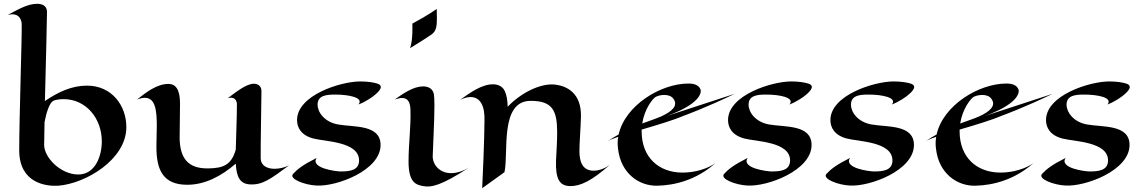

<svg xmlns="http://www.w3.org/2000/svg" viewBox="-20 -959 6002 1009"><path d="M644 -291C644 -404 568 -509 437 -509C356 -509 285 -475 216 -428C221 -620 227 -862 227 -896C227 -929 202 -939 175 -939C122 -939 70 -906 20 -880C92 -900 94 -835 94 -835C96 -769 81 -341 81 -169C81 4 223 21 286 17C429 6 644 -120 644 -291ZM212 -197C212 -214 213 -260 214 -317C224 -369 240 -419 260 -429C270 -434 290 -438 314 -438C433 -438 515 -336 515 -216C515 -141 482 -42 391 -42C298 -42 212 -132 212 -197Z M1499 -90C1474 -78 1447 -72 1423 -72C1383 -72 1351 -89 1350 -126C1349 -185 1354 -440 1354 -481C1354 -506 1336 -519 1314 -519C1273 -519 1215 -471 1177 -443C1225 -456 1225 -413 1225 -413C1225 -336 1221 -259 1219 -173C1197 -95 1157 -75 1075 -74C965 -72 926 -131 924 -232C924 -290 926 -348 926 -412C926 -460 919 -518 865 -518C805 -518 748 -474 700 -436C716 -442 730 -445 741 -445C796 -445 804 -380 804 -298C804 -263 802 -225 802 -187C802 -70 834 12 964 12C1059 12 1145 -35 1219 -99C1223 -27 1242 7 1293 10C1359 14 1402 -18 1499 -90Z M1980 -197C1980 -306 1839 -290 1756 -305C1685 -318 1649 -369 1649 -409C1649 -459 1698 -462 1742 -462C1810 -462 1894 -447 1864 -410C1903 -424 1941 -453 1941 -453C1979 -482 1998 -509 1962 -520C1943 -526 1912 -531 1873 -531C1771 -531 1541 -459 1541 -328C1541 -289 1562 -248 1627 -231C1688 -215 1867 -215 1867 -116C1867 -63 1817 -58 1770 -58C1747 -58 1609 -75 1644 -129C1572 -93 1543 -70 1520 -45C1497 -19 1581 13 1642 16C1747 23 1980 -63 1980 -197Z M2275 -912C2275 -912 2228 -878 2147 -835C2147 -835 2151 -748 2135 -706C2214 -754 2248 -778 2248 -778C2272 -794 2276 -822 2276 -860C2276 -876 2275 -893 2275 -912ZM2447 -80C2411 -58 2378 -49 2351 -49C2288 -49 2253 -96 2254 -139C2255 -185 2263 -319 2263 -403C2263 -431 2262 -454 2260 -465C2254 -493 2231 -505 2204 -505C2153 -505 2101 -469 2054 -436C2069 -441 2082 -444 2093 -444C2121 -444 2136 -425 2137 -382C2140 -293 2127 -204 2127 -110C2127 2 2167 12 2204 19C2246 27 2299 17 2447 -80Z M2631 -54C2654 -155 2604 -429 2769 -429C2883 -429 2908 -379 2908 -263C2908 -213 2904 -158 2902 -115C2899 -18 2920 17 2975 19C3030 20 3090 -9 3185 -93C3156 -72 3126 -62 3100 -62C3041 -62 3025 -109 3025 -165C3025 -212 3031 -274 3033 -346C3036 -470 2959 -506 2901 -514C2820 -525 2714 -468 2648 -398C2647 -430 2643 -458 2633 -480C2621 -506 2597 -516 2570 -516C2512 -516 2450 -472 2399 -435C2419 -444 2437 -449 2453 -449C2504 -449 2529 -402 2526 -323C2526 -323 2526 -220 2514 30L2631 -54Z M3483 -349C3684 -421 3662 -487 3662 -487C3654 -511 3630 -520 3598 -520C3452 -520 3265 -405 3231 -252C3213 -242 3194 -231 3175 -218C3187 -225 3206 -232 3229 -240C3225 -219 3225 -198 3228 -176C3243 -47 3339 19 3434 17C3528 15 3641 -14 3740 -102C3700 -73 3634 -52 3567 -52C3440 -52 3352 -134 3352 -268V-278C3430 -301 3515 -326 3574 -351C3574 -351 3693 -394 3841 -466ZM3454 -347C3429 -336 3396 -325 3355 -310C3367 -387 3410 -441 3426 -450C3438 -456 3454 -460 3471 -460C3489 -460 3508 -455 3518 -441C3547 -404 3510 -372 3454 -347Z M4245 -197C4245 -306 4104 -290 4021 -305C3950 -318 3914 -369 3914 -409C3914 -459 3963 -462 4007 -462C4075 -462 4159 -447 4129 -410C4168 -424 4206 -453 4206 -453C4244 -482 4263 -509 4227 -520C4208 -526 4177 -531 4138 -531C4036 -531 3806 -459 3806 -328C3806 -289 3827 -248 3892 -231C3953 -215 4132 -215 4132 -116C4132 -63 4082 -58 4035 -58C4012 -58 3874 -75 3909 -129C3837 -93 3808 -70 3785 -45C3762 -19 3846 13 3907 16C4012 23 4245 -63 4245 -197Z M4783 -197C4783 -306 4642 -290 4559 -305C4488 -318 4452 -369 4452 -409C4452 -459 4501 -462 4545 -462C4613 -462 4697 -447 4667 -410C4706 -424 4744 -453 4744 -453C4782 -482 4801 -509 4765 -520C4746 -526 4715 -531 4676 -531C4574 -531 4344 -459 4344 -328C4344 -289 4365 -248 4430 -231C4491 -215 4670 -215 4670 -116C4670 -63 4620 -58 4573 -58C4550 -58 4412 -75 4447 -129C4375 -93 4346 -70 4323 -45C4300 -19 4384 13 4445 16C4550 23 4783 -63 4783 -197Z M5154 -349C5355 -421 5333 -487 5333 -487C5325 -511 5301 -520 5269 -520C5123 -520 4936 -405 4902 -252C4884 -242 4865 -231 4846 -218C4858 -225 4877 -232 4900 -240C4896 -219 4896 -198 4899 -176C4914 -47 5010 19 5105 17C5199 15 5312 -14 5411 -102C5371 -73 5305 -52 5238 -52C5111 -52 5023 -134 5023 -268V-278C5101 -301 5186 -326 5245 -351C5245 -351 5364 -394 5512 -466ZM5125 -347C5100 -336 5067 -325 5026 -310C5038 -387 5081 -441 5097 -450C5109 -456 5125 -460 5142 -460C5160 -460 5179 -455 5189 -441C5218 -404 5181 -372 5125 -347Z M5916 -197C5916 -306 5775 -290 5692 -305C5621 -318 5585 -369 5585 -409C5585 -459 5634 -462 5678 -462C5746 -462 5830 -447 5800 -410C5839 -424 5877 -453 5877 -453C5915 -482 5934 -509 5898 -520C5879 -526 5848 -531 5809 -531C5707 -531 5477 -459 5477 -328C5477 -289 5498 -248 5563 -231C5624 -215 5803 -215 5803 -116C5803 -63 5753 -58 5706 -58C5683 -58 5545 -75 5580 -129C5508 -93 5479 -70 5456 -45C5433 -19 5517 13 5578 16C5683 23 5916 -63 5916 -197Z"/></svg>

Font: Eagle Lake
Style: Regular
Weight: 400
Designer: Astigmatic (AOETI)
Foundry: Astigmatic (AOETI)
Version: Version 1.000